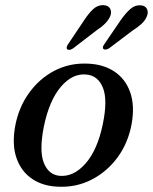

<svg xmlns="http://www.w3.org/2000/svg" viewBox="-20 -716 595 747"><path d="M318 -468.5Q380 -467 423.8 -438.5Q467.5 -410 486.2 -357.8Q505 -305.5 492 -233Q478.5 -160 437.8 -104.2Q397 -48.5 337.8 -17.8Q278.5 13 209.5 10.5Q148.5 9 105.8 -19.5Q63 -48 44.5 -100.2Q26 -152.5 39 -225Q52.5 -298 92.8 -354Q133 -410 191.2 -440.5Q249.5 -471 318 -468.5ZM211.5 -32Q266 -27 312.5 -79.5Q359 -132 380 -233Q399.5 -327 380.5 -374.5Q361.5 -422 316 -426Q262.5 -431.5 217.2 -378.8Q172 -326 151 -225.5Q132 -131 150 -83.8Q168 -36.5 211.5 -32ZM306.5 -636Q324.5 -663.5 342 -680Q359.5 -696.5 381.5 -696Q400.5 -695.5 407.8 -683.5Q415 -671.5 410 -656Q403.5 -639 389.5 -625Q375.5 -611 354.5 -597L264 -527.5Q249 -518 241.5 -524.5Q235.5 -530 245.5 -545ZM449.5 -637.5Q468.5 -664.5 486.5 -680.5Q504.5 -696.5 526 -695.5Q544.5 -694.5 551.2 -682.2Q558 -670 552 -654Q545.5 -637 531 -623.5Q516.5 -610 495 -596.5L405 -528.5Q389 -519 382 -526Q376.5 -532 387.5 -546.5Z"/></svg>

Font: Fraunces 9pt
Style: Italic
Weight: 400
Italic angle: -16°
Version: Version 1.000;[b76b70a41]